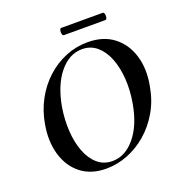

<svg xmlns="http://www.w3.org/2000/svg" viewBox="-137 -867 928 993"><g transform="rotate(-20 327.5 -370.0)"><path d="M281 12Q197 12 142 -31.5Q87 -75 65.5 -149Q44 -223 60 -313Q72 -383 104 -442Q136 -501 183.5 -544.5Q231 -588 289 -612Q347 -636 411 -636Q497 -636 553 -593Q609 -550 631.5 -477Q654 -404 637 -313Q624 -237 589 -177Q554 -117 505 -75Q456 -33 398.5 -10.5Q341 12 281 12ZM324 -14Q395 -14 449.5 -80.5Q504 -147 523 -260Q535 -329 530.5 -392Q526 -455 506.5 -504.5Q487 -554 453 -583Q419 -612 372 -612Q301 -612 247 -546Q193 -480 173 -366Q162 -299 166 -236Q170 -173 189 -123Q208 -73 242 -43.5Q276 -14 324 -14ZM309 -712Q303 -712 300.5 -722Q298 -732 300.5 -742Q303 -752 309 -752H537Q544 -752 546.5 -742Q549 -732 546.5 -722Q544 -712 537 -712Z"/></g></svg>

Font: Cormorant
Style: Bold Italic
Weight: 700
Italic angle: -10°
Designer: Christian Thalmann (Catharsis Fonts)
Foundry: Catharsis Fonts
Version: Version 4.000